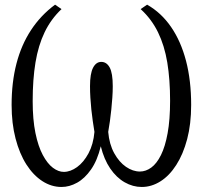

<svg xmlns="http://www.w3.org/2000/svg" viewBox="-20 -770 847 802"><path d="M237 11Q194.5 11 156.8 -13.5Q119 -38 90.2 -83Q61.5 -128 45 -191.2Q28.5 -254.5 28.5 -331.5Q28.5 -426.5 48.8 -504.5Q69 -582.5 109.5 -644.2Q150 -706 210 -750.5L237 -732Q193 -690.5 166.5 -635.5Q140 -580.5 128.2 -509.2Q116.5 -438 116.5 -347.5Q116.5 -270.5 128 -214.5Q139.5 -158.5 158.8 -122.5Q178 -86.5 201 -69.2Q224 -52 246.5 -52Q274 -52 301.8 -72Q329.5 -92 349.8 -129.8Q370 -167.5 374.5 -219Q371 -241 367.5 -264.5Q364 -288 361.5 -312.8Q359 -337.5 357.5 -361.8Q356 -386 356 -410Q356 -463 368.8 -487.2Q381.5 -511.5 403 -511.5Q425.5 -511.5 438.2 -488Q451 -464.5 451 -410Q451 -386 449.2 -361.8Q447.5 -337.5 445 -312.8Q442.5 -288 439.2 -264.5Q436 -241 432 -219Q436.5 -167.5 457 -130.2Q477.5 -93 506.2 -73.2Q535 -53.5 564.5 -53.5Q589 -53.5 611.8 -70Q634.5 -86.5 652.2 -122Q670 -157.5 680.2 -213.8Q690.5 -270 690.5 -349Q690.5 -438 678.8 -509Q667 -580 640 -635.2Q613 -690.5 567.5 -732L594.5 -750.5Q653.5 -717 694.5 -657.5Q735.5 -598 757 -516Q778.5 -434 778.5 -331.5Q778.5 -252 761.8 -188.8Q745 -125.5 716.2 -80.8Q687.5 -36 650.2 -12.5Q613 11 572 11Q535 11 500.8 -8.5Q466.5 -28 440.5 -66Q414.5 -104 401 -159Q386.5 -99.5 360.2 -62Q334 -24.5 302 -6.8Q270 11 237 11Z"/></svg>

Font: Merriweather 72pt Light
Style: Regular
Weight: 300
Version: Version 2.100